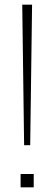

<svg xmlns="http://www.w3.org/2000/svg" viewBox="-20 -800 232 820"><path d="M109 -180H83L75 -780H117ZM124 0H68V-57H124Z"/></svg>

Font: Tanohe Sans ExtraLight
Style: Regular
Weight: 250
Designer: Village Type and Design LLC & Cristiano Sobral
Foundry: Cooper Hewitt Smithsonian Design Museum
Version: Version 1.00;May 30, 2020;FontCreator 12.0.0.2522 64-bit; tt